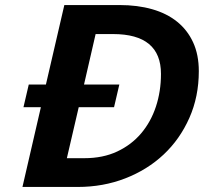

<svg xmlns="http://www.w3.org/2000/svg" viewBox="-20 -740 808 761"><path d="M162 -405 235 -720H454Q525 -720 583 -703.5Q641 -687 682 -654Q723 -621 745.5 -572Q768 -523 768 -458Q768 -357 730.5 -272.5Q693 -188 628.5 -127.5Q564 -67 476.5 -33Q389 1 288 1H69L142 -315H73L94 -405ZM314 -113Q388 -113 444.5 -139.5Q501 -166 539.5 -211.5Q578 -257 598 -317.5Q618 -378 618 -447Q618 -605 428 -605H359L313 -405H453L432 -315H292L245 -113Z"/></svg>

Font: Perun
Style: Bold Italic
Weight: 700
Italic angle: -12°
Foundry: Copyright (c) Stefan Peev, Context Ltd, 2016
Version: Version 1.027